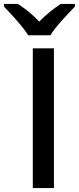

<svg xmlns="http://www.w3.org/2000/svg" viewBox="-24 -961 403 981"><path d="M233.9 -780.8C259.8 -825.7 323.7 -890.6 358.9 -927.7V-940.9H286.1C251.5 -918 211.9 -887.2 176.3 -850.6C142.6 -887.2 103 -918 67.9 -940.9H-3.9V-927.7C31.7 -890.1 92.3 -826.2 120.1 -780.8ZM251.5 -713.9H143.6V0H251.5Z"/></svg>

Font: Noto Reveo Sans
Style: Regular
Weight: 500
Designer: Monotype Design Team
Foundry: Monotype Imaging Inc.
Version: Version 2.007